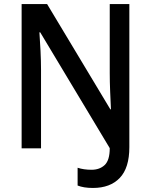

<svg xmlns="http://www.w3.org/2000/svg" viewBox="-20 -734 746 950"><path d="M440 196Q394 196 364 184V96Q379 101 396.5 103.5Q414 106 433 106Q473 106 498 82.5Q523 59 523 -1L179 -574H175Q178 -535 180.5 -482.5Q183 -430 183 -389V0H87V-714H213L526 -193H529Q527 -232 525 -281.5Q523 -331 523 -372V-714H620V-6Q620 97 572.5 146.5Q525 196 440 196Z"/></svg>

Font: Noto Sans Tamil SemiCondensed Medium
Style: Regular
Weight: 500
Width: 4
Designer: Jelle Bosma - Monotype Design Team
Foundry: Monotype Imaging Inc.
Version: Version 2.004; ttfautohint (v1.8.4.7-5d5b)